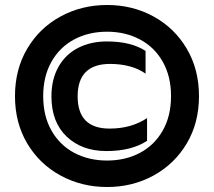

<svg xmlns="http://www.w3.org/2000/svg" viewBox="-20 -734 857 769"><path d="M40 -349Q40 -456 89 -539Q138 -622 222.5 -668Q307 -714 409 -714Q511 -714 595 -668Q679 -622 728 -539Q777 -456 777 -349Q777 -242 728 -159.5Q679 -77 595 -31Q511 15 409 15Q307 15 222.5 -31Q138 -77 89 -159.5Q40 -242 40 -349ZM665 -349Q665 -428 632 -486.5Q599 -545 540.5 -576Q482 -607 409 -607Q335 -607 277 -576Q219 -545 186 -486.5Q153 -428 153 -349Q153 -269 186.5 -210.5Q220 -152 278 -121.5Q336 -91 409 -91Q482 -91 540 -121.5Q598 -152 631.5 -210.5Q665 -269 665 -349ZM186 -348Q186 -416 214 -466Q242 -516 292.5 -542Q343 -568 408 -568Q505 -568 563 -530V-439Q535 -459 498.5 -468.5Q462 -478 421 -478Q291 -478 291 -348Q291 -219 419 -219Q506 -219 569 -261V-170Q507 -129 406 -129Q308 -129 247 -187Q186 -245 186 -348Z"/></svg>

Font: Prompt Medium
Style: Regular
Weight: 500
Designer: Katatrad Team
Foundry: CadsonDemak
Version: Version 1.000